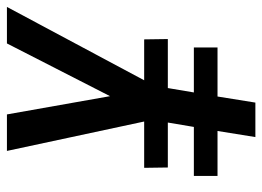

<svg xmlns="http://www.w3.org/2000/svg" viewBox="-124 -652 775 568"><g transform="rotate(-90 264.0 -367.5)"><path d="M143 0 161 -112H28V-182H173L186 -259H53L52 -329H189L102 -735H210L264 -430L420 -735H528L311 -329H432L433 -259H288L275 -182H408V-112H263L245 0Z"/></g></svg>

Font: Iosevka Semibold Oblique
Style: Regular
Weight: 600
Italic angle: -9°
Monospace: yes
Designer: Belleve Invis
Foundry: Belleve Invis
Version: Version 32.5.0; ttfautohint (v1.8.4)